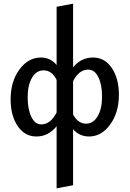

<svg xmlns="http://www.w3.org/2000/svg" viewBox="-20 -739 707 1048"><path d="M488 -425Q552 -425 590.5 -367.5Q629 -310 629 -222Q629 -125 581.5 -59.5Q534 6 466 6Q413 6 379 -34V272L289 289V-50Q244 6 179 6Q115 6 76.5 -51Q38 -108 38 -197Q38 -294 86 -359.5Q134 -425 203 -425Q256 -425 289 -384V-702L379 -719V-372Q423 -425 488 -425ZM450 -64Q489 -64 513 -104.5Q537 -145 537 -213Q537 -276 517 -317.5Q497 -359 462 -359Q411 -359 379 -296V-114Q406 -64 450 -64ZM205 -60Q256 -60 289 -125V-303Q263 -355 218 -355Q178 -355 154.5 -314.5Q131 -274 131 -208Q131 -143 151 -101.5Q171 -60 205 -60Z"/></svg>

Font: EauTestInfant Semibold
Style: Italic
Weight: 600
Italic angle: -12°
Designer: Christian Thalmann (Catharsis Fonts)
Version: Version 0.001;PS 000.001;hotconv 1.0.88;makeotf.lib2.5.64775